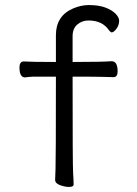

<svg xmlns="http://www.w3.org/2000/svg" viewBox="-20 -728 540 759"><path d="M253 11Q237 11 217.5 4Q198 -3 198 -17Q198 -29 199.5 -60Q201 -91 201 -425H111Q91 -424 79 -422Q57 -422 57 -461Q57 -485 74 -485Q105 -483 201 -483V-589Q201 -666 270 -695Q301 -708 331 -708Q371 -708 397 -698Q423 -688 437 -673.5Q451 -659 451 -646Q451 -629 440.5 -614.5Q430 -600 421 -600Q418 -600 411 -608Q385 -647 330 -647Q304 -647 285.5 -631Q267 -615 267 -585V-483Q382 -483 421 -486Q445 -486 445 -446Q445 -423 429 -423Q409 -423 390.5 -424Q372 -425 267 -425Q267 -74 269 -45Q271 -16 271 1Q271 11 253 11Z"/></svg>

Font: LXGW WenKai Mono Lite
Style: Regular
Weight: 400
Monospace: yes
Designer: LXGW / Fontworks Inc.
Foundry: LXGW / Fontworks Inc.
Version: Version 1.520; June 14, 2025